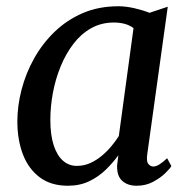

<svg xmlns="http://www.w3.org/2000/svg" viewBox="-20 -584 607 614"><path d="M451 -91.5Q447.5 -68.5 454.2 -60Q461 -51.5 470 -51.5Q479 -51.5 489.5 -58Q500 -64.5 514.5 -78L528 -53Q524 -45.5 508.8 -30.5Q493.5 -15.5 470 -2.8Q446.5 10 417 10Q388.5 10 371 -5.5Q353.5 -21 354.5 -55L358.5 -87.5Q341.5 -64 318.5 -41.5Q295.5 -19 265.5 -4.5Q235.5 10 197 10Q143 10 107 -17Q71 -44 53.2 -90.5Q35.5 -137 35.5 -196Q35.5 -245.5 49 -297.5Q62.5 -349.5 89 -397Q115.5 -444.5 154.5 -482.2Q193.5 -520 244.5 -542Q295.5 -564 358.5 -564Q382 -564 409.5 -557.8Q437 -551.5 458 -543L516.5 -562.5ZM407 -494Q394.5 -503.5 378.5 -507.8Q362.5 -512 344.5 -512Q304 -512 271.5 -493.8Q239 -475.5 214.8 -443.8Q190.5 -412 174 -371.8Q157.5 -331.5 149.2 -287.2Q141 -243 141 -200.5Q141 -152 151.8 -119.2Q162.5 -86.5 181.5 -70Q200.5 -53.5 225.5 -53.5Q248.5 -53.5 268.5 -62.5Q288.5 -71.5 305.5 -85.8Q322.5 -100 336.2 -116.5Q350 -133 360 -149Z"/></svg>

Font: Merriweather 28pt
Style: Italic
Weight: 400
Italic angle: -7.8°
Version: Version 2.101